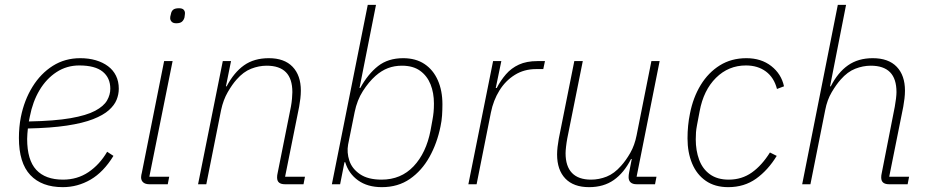

<svg xmlns="http://www.w3.org/2000/svg" viewBox="-20 -760 3832 792"><path d="M239 12Q152 12 105 -38Q58 -88 58 -191Q58 -213 60 -235Q62 -257 66 -277Q80 -347 114 -402Q148 -457 198 -488.5Q248 -520 311 -520Q346 -520 375 -511.5Q404 -503 425.5 -487Q447 -471 458.5 -447.5Q470 -424 470 -394Q470 -371 461 -348.5Q452 -326 429 -305.5Q406 -285 364 -268.5Q322 -252 256 -242Q190 -232 95 -230Q94 -222 93 -208.5Q92 -195 92 -187Q92 -100 129.5 -59.5Q167 -19 240 -19Q299 -19 345 -50Q391 -81 422 -134L448 -117Q407 -50 353.5 -19Q300 12 239 12ZM307 -490Q255 -490 213 -462.5Q171 -435 143 -388Q115 -341 103 -279L99 -259Q205 -261 271 -272.5Q337 -284 372.5 -303Q408 -322 421.5 -345.5Q435 -369 435 -394Q435 -439 403.5 -464.5Q372 -490 307 -490Z M707 -664Q694 -664 688 -670.5Q682 -677 682 -685Q682 -688 682.5 -692Q683 -696 685 -702Q687 -714 694.5 -720Q702 -726 718 -726Q732 -726 737.5 -720Q743 -714 743 -706Q743 -703 742.5 -699.5Q742 -696 741 -688Q738 -677 730.5 -670.5Q723 -664 707 -664ZM672 0H596Q580 0 571 -7.5Q562 -15 562 -29Q562 -34 563 -38.5Q564 -43 565 -47L657 -508H692L596 -31H678Z M831 0H797L899 -508H933L912 -404H915Q945 -461 986.5 -490.5Q1028 -520 1089 -520Q1153 -520 1187 -484.5Q1221 -449 1221 -386Q1221 -371 1219 -353.5Q1217 -336 1214 -320L1156 -31H1238L1232 0H1155Q1140 0 1131.5 -6.5Q1123 -13 1123 -28Q1123 -33 1123.5 -37Q1124 -41 1125 -45L1180 -320Q1183 -336 1184.5 -353Q1186 -370 1186 -380Q1186 -435 1159.5 -462Q1133 -489 1080 -489Q1048 -489 1016 -476.5Q984 -464 956 -432Q938 -412 919.5 -380Q901 -348 892 -306Z M1349 0 1497 -740H1531L1463 -397H1466Q1498 -455 1539.5 -487.5Q1581 -520 1643 -520Q1695 -520 1731 -496Q1767 -472 1786 -429Q1805 -386 1805 -330Q1805 -307 1803.5 -284Q1802 -261 1797 -238Q1783 -169 1751.5 -112.5Q1720 -56 1671 -22Q1622 12 1555 12Q1496 12 1457 -16Q1418 -44 1404 -91H1401L1383 0ZM1554 -19Q1634 -19 1686 -74Q1738 -129 1756 -222L1764 -266Q1767 -282 1768.5 -297.5Q1770 -313 1770 -333Q1770 -377 1756 -412Q1742 -447 1713 -468Q1684 -489 1638 -489Q1607 -489 1580.5 -479Q1554 -469 1529 -447Q1501 -422 1477 -384.5Q1453 -347 1443 -298L1416 -164Q1410 -131 1421 -97.5Q1432 -64 1465 -41.5Q1498 -19 1554 -19Z M1946 0H1912L2014 -508H2048L2025 -397H2029Q2045 -428 2067 -453.5Q2089 -479 2120.5 -493.5Q2152 -508 2197 -508H2228L2221 -475H2191Q2142 -475 2103.5 -451Q2065 -427 2040 -386.5Q2015 -346 2005 -296Z M2349 -508H2384L2320 -189Q2317 -173 2315 -155.5Q2313 -138 2313 -128Q2313 -74 2339.5 -46.5Q2366 -19 2418 -19Q2451 -19 2482.5 -31.5Q2514 -44 2542 -76Q2562 -98 2580 -129.5Q2598 -161 2606 -202L2667 -508H2701L2606 -31H2688L2682 0H2606Q2590 0 2581.5 -7.5Q2573 -15 2573 -29Q2573 -34 2573.5 -38.5Q2574 -43 2575 -48L2586 -104H2583Q2554 -47 2512 -17.5Q2470 12 2410 12Q2346 12 2312 -23.5Q2278 -59 2278 -123Q2278 -137 2280 -154.5Q2282 -172 2285 -188Z M2984 12Q2929 12 2891.5 -14Q2854 -40 2835 -85.5Q2816 -131 2816 -189Q2816 -216 2818.5 -241.5Q2821 -267 2826 -291Q2839 -358 2870.5 -409.5Q2902 -461 2949.5 -490.5Q2997 -520 3059 -520Q3120 -520 3161.5 -487.5Q3203 -455 3214 -404L3185 -393Q3173 -440 3139.5 -465Q3106 -490 3057 -490Q2985 -490 2933.5 -439Q2882 -388 2866 -301L2855 -243Q2852 -227 2851 -214.5Q2850 -202 2850 -185Q2850 -139 2864 -101Q2878 -63 2908.5 -41Q2939 -19 2986 -19Q3040 -19 3081.5 -48.5Q3123 -78 3156 -131L3184 -117Q3148 -58 3099 -23Q3050 12 2984 12Z M3289 0 3436 -740H3470L3404 -404H3407Q3436 -461 3478 -490.5Q3520 -520 3580 -520Q3645 -520 3679 -484.5Q3713 -449 3713 -386Q3713 -371 3711 -353.5Q3709 -336 3706 -320L3648 -31H3730L3724 0H3647Q3632 0 3623.5 -6.5Q3615 -13 3615 -28Q3615 -33 3615.5 -37Q3616 -41 3617 -45L3671 -320Q3674 -336 3676 -353Q3678 -370 3678 -380Q3678 -435 3651.5 -462Q3625 -489 3572 -489Q3540 -489 3508 -476.5Q3476 -464 3448 -432Q3430 -412 3411 -380Q3392 -348 3384 -306L3323 0Z"/></svg>

Font: IBM Plex Sans ExtraLight
Style: Italic
Weight: 250
Italic angle: -11.31°
Designer: Mike Abbink, Paul van der Laan, Pieter van Rosmalen
Foundry: Bold Monday
Version: Version 3.201